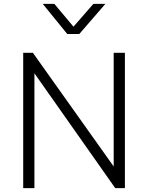

<svg xmlns="http://www.w3.org/2000/svg" viewBox="-20 -973 766 993"><path d="M100 0V-700H150L568 -112V-700H626V0H576L158 -594V0ZM328 -797 201 -953H261L360 -835L463 -953H525L390 -797Z"/></svg>

Font: Geologica Cursive Thin
Style: Regular
Weight: 250
Designer: Sindre Bremnes, Frode Helland
Foundry: Monokrom Skriftforlag AS
Version: Version 1.010;gftools[0.9.28]